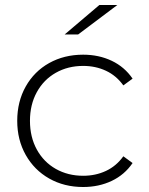

<svg xmlns="http://www.w3.org/2000/svg" viewBox="-20 -745 595 769"><path d="M177 -30C217 -7.3 262.3 4 313 4C355 4 393.2 -4.2 427.5 -20.5C461.8 -36.8 489.7 -60.7 511 -92L474 -119C455.3 -93 432.2 -73.5 404.5 -60.5C376.8 -47.5 346.3 -41 313 -41C272.3 -41 235.8 -50.2 203.5 -68.5C171.2 -86.8 145.8 -112.7 127.5 -146C109.2 -179.3 100 -217.7 100 -261C100 -304.3 109.2 -342.7 127.5 -376C145.8 -409.3 171.2 -435.2 203.5 -453.5C235.8 -471.8 272.3 -481 313 -481C346.3 -481 376.8 -474.5 404.5 -461.5C432.2 -448.5 455.3 -429 474 -403L511 -430C489.7 -461.3 461.8 -485.2 427.5 -501.5C393.2 -517.8 355 -526 313 -526C262.3 -526 217 -514.8 177 -492.5C137 -470.2 105.7 -438.8 83 -398.5C60.3 -358.2 49 -312.3 49 -261C49 -210.3 60.3 -164.8 83 -124.5C105.7 -84.2 137 -52.7 177 -30ZM378 -725 239 -607H293L450 -725Z"/></svg>

Font: Montserrat Custom ExtraLight
Style: Regular
Weight: 300
Designer: Julieta Ulanovsky
Foundry: Julieta Ulanovsky
Version: Version 7.200